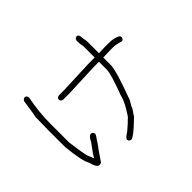

<svg xmlns="http://www.w3.org/2000/svg" viewBox="-149 -904 1298 1298"><g transform="rotate(-45 500.0 -255.0)"><path d="M693.4 -632.8Q712.9 -632.8 712.9 -595.7L718.8 -560.5V-445.3Q757.8 -447.3 777.3 -447.3H810.5Q872.6 -447.3 900.4 -425.8Q904.3 -418.5 904.3 -410.2Q897 -392.6 884.8 -392.6Q843.3 -406.2 816.4 -406.2H791Q768.1 -406.2 718.8 -404.3V-332Q718.8 -280.8 648.4 -91.8Q648.4 -81.1 619.1 -35.2Q619.1 -23.9 589.8 13.7Q589.8 21.5 562.5 44.9Q486.8 118.2 460.9 123Q439.5 119.6 439.5 101.6Q439.5 88.9 478.5 64.5Q524.4 26.4 543 5.9Q549.8 5.9 582 -48.8Q616.2 -107.4 621.1 -138.7Q677.7 -289.1 677.7 -328.1V-404.3H625Q610.8 -404.3 388.7 -394.5H326.2Q304.7 -397.9 304.7 -416Q304.7 -431.6 326.2 -435.5H375L619.1 -445.3H677.7V-552.7Q671.9 -578.6 671.9 -599.6V-611.3Q675.3 -632.8 693.4 -632.8ZM153.3 -589.8Q168.9 -589.8 172.9 -568.4Q149.4 -451.2 149.4 -335.9V-160.2Q165 -41.5 174.8 -9.8Q189 20 192.4 33.2H194.3Q198.7 18.6 256.8 -58.6Q275.9 -99.6 297.9 -99.6Q315.4 -93.3 315.4 -78.1Q315.4 -68.4 290 -35.2Q290 -31.2 249 23.4L208 84Q208 88.9 192.4 91.8H186.5Q163.6 91.8 147.5 29.3Q124.5 -5.4 108.4 -158.2V-314.5Q108.4 -358.4 110.4 -439.5Q114.3 -456.1 131.8 -574.2Q140.1 -589.8 153.3 -589.8Z"/></g></svg>

Font: CEF Fonts CJK Mono
Style: Regular
Weight: 400
Designer: PartyBoss (派对大魔王)
Version: Release 2.25